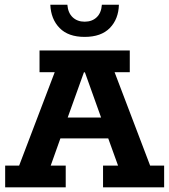

<svg xmlns="http://www.w3.org/2000/svg" viewBox="-20 -798 721 818"><path d="M2 0V-92.6H61.6L213.1 -490.4H148.4V-583H532.9V-490.4H468.2L619.6 -92.6H679.3V0H419V-92.6H482.9L428.1 -244.5L470 -208.3H212L250.2 -244.5L196.1 -92.6H260V0ZM256.5 -264 235.1 -297.2H442.4L422.6 -264L341.8 -489.7H337.5ZM340.5 -640.8Q270.8 -640.8 233.9 -678.7Q196.9 -716.6 194.4 -777.7H267Q269.8 -742.8 289.8 -724.2Q309.8 -705.6 340.5 -705.6Q372 -705.6 391.7 -724.2Q411.5 -742.8 414 -777.7H486.6Q484.9 -716.6 447.9 -678.7Q410.9 -640.8 340.5 -640.8Z"/></svg>

Font: Rokkitt SemiBold
Style: Regular
Weight: 600
Designer: Vernon Adams
Foundry: Vernon Adams
Version: Version 3.103